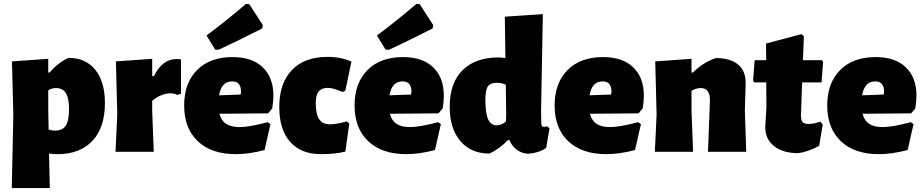

<svg xmlns="http://www.w3.org/2000/svg" viewBox="-20 -774 4709 979"><path d="M515 -248Q515 -124 451.5 -56Q388 12 273 12Q253 12 230 9L234 185H40L48 -190L41 -461L226 -474V-404H233Q275 -454 329 -479Q417 -479 466 -418Q515 -357 515 -248ZM332 -217Q332 -273 316 -299Q300 -325 265 -325Q243 -325 226 -313V-210L228 -113Q248 -108 262 -108Q299 -108 315.5 -134Q332 -160 332 -217Z M903 -471V-296L884 -290Q871 -298 848 -298Q826 -298 801.5 -288Q777 -278 756 -260V-210L764 0H569L578 -190L571 -461L756 -474V-386H765Q808 -473 880 -473Q893 -473 903 -471Z M1347 -196 1099 -194Q1108 -159 1133 -142.5Q1158 -126 1202 -126Q1251 -126 1345 -151L1359 -141L1329 -9Q1250 12 1182 12Q1058 12 988.5 -54Q919 -120 919 -236Q919 -351 985 -417Q1051 -483 1166 -483Q1265 -483 1319.5 -431Q1374 -379 1374 -286Q1374 -256 1368 -221ZM1209 -306Q1209 -359 1164 -359Q1109 -359 1097 -288L1207 -292ZM1251 -753 1320 -646 1317 -629Q1175 -557 1094 -520L1077 -521L1033 -593Q1135 -669 1234 -754Z M1772 -460 1741 -312 1727 -305Q1700 -316 1683 -321Q1666 -326 1651 -326Q1620 -326 1605 -307.5Q1590 -289 1590 -249Q1590 -192 1607.5 -166Q1625 -140 1663 -140Q1694 -140 1748 -155L1761 -144L1741 -1Q1689 12 1616 12Q1515 12 1459.5 -50.5Q1404 -113 1404 -228Q1404 -350 1468.5 -417Q1533 -484 1650 -484Q1718 -484 1772 -460Z M2216 -196 1968 -194Q1977 -159 2002 -142.5Q2027 -126 2071 -126Q2120 -126 2214 -151L2228 -141L2198 -9Q2119 12 2051 12Q1927 12 1857.5 -54Q1788 -120 1788 -236Q1788 -351 1854 -417Q1920 -483 2035 -483Q2134 -483 2188.5 -431Q2243 -379 2243 -286Q2243 -256 2237 -221ZM2078 -306Q2078 -359 2033 -359Q1978 -359 1966 -288L2076 -292ZM2120 -753 2189 -646 2186 -629Q2044 -557 1963 -520L1946 -521L1902 -593Q2004 -669 2103 -754Z M2739 -210 2740 -149Q2740 -137 2743 -132Q2746 -127 2753 -127Q2760 -127 2770 -130L2782 -120L2765 -20Q2728 6 2672 10Q2640 8 2615.5 -10Q2591 -28 2577 -60H2570Q2530 -17 2476 9Q2381 9 2327 -55Q2273 -119 2273 -229Q2273 -352 2339 -416.5Q2405 -481 2520 -481Q2535 -481 2557 -478L2554 -689L2748 -702ZM2455 -265Q2455 -196 2469 -165.5Q2483 -135 2513 -135Q2538 -135 2560 -155L2561 -191L2559 -342Q2536 -352 2514 -352Q2481 -352 2468 -334Q2455 -316 2455 -265Z M3236 -196 2988 -194Q2997 -159 3022 -142.5Q3047 -126 3091 -126Q3140 -126 3234 -151L3248 -141L3218 -9Q3139 12 3071 12Q2947 12 2877.5 -54Q2808 -120 2808 -236Q2808 -351 2874 -417Q2940 -483 3055 -483Q3154 -483 3208.5 -431Q3263 -379 3263 -286Q3263 -256 3257 -221ZM3098 -306Q3098 -359 3053 -359Q2998 -359 2986 -288L3096 -292Z M3590 0 3600 -264Q3600 -325 3553 -325Q3530 -325 3506 -311V-210L3514 0H3319L3328 -190L3321 -461L3506 -474V-404H3513Q3565 -456 3630 -478Q3705 -478 3744.5 -444Q3784 -410 3782 -346L3778 -210L3785 0Z M4163 -154 4175 -139 4157 -31Q4136 -18 4107 -7.5Q4078 3 4051 7Q3972 7 3927 -29Q3882 -65 3882 -125L3888 -229L3887 -354H3825L3820 -364L3828 -467H3887L3886 -552L4067 -600L4079 -589L4074 -467H4172L4177 -457L4169 -354H4070L4064 -185Q4064 -161 4072.5 -151.5Q4081 -142 4103 -142Q4129 -142 4163 -154Z M4626 -196 4378 -194Q4387 -159 4412 -142.5Q4437 -126 4481 -126Q4530 -126 4624 -151L4638 -141L4608 -9Q4529 12 4461 12Q4337 12 4267.5 -54Q4198 -120 4198 -236Q4198 -351 4264 -417Q4330 -483 4445 -483Q4544 -483 4598.5 -431Q4653 -379 4653 -286Q4653 -256 4647 -221ZM4488 -306Q4488 -359 4443 -359Q4388 -359 4376 -288L4486 -292Z"/></svg>

Font: Luna Sans Black
Style: Regular
Weight: 900
Designer: Juan Pablo del Peral
Foundry: Huerta Tipografica
Version: Version 2.001; ttfautohint (v1.5)